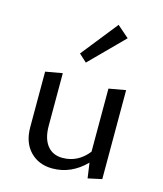

<svg xmlns="http://www.w3.org/2000/svg" viewBox="-107 -779 738 867"><g transform="rotate(15 262.0 -346.0)"><path d="M395 -651 241 -496 205 -529 340 -699ZM370 -409 449 -423V-7L384 7L374 -64Q306 5 218 5Q154 5 114 -36.5Q74 -78 74 -150V-409L153 -423V-177Q153 -118 178.5 -85.5Q204 -53 250 -53Q322 -53 370 -114Z"/></g></svg>

Font: EauTestInfant Medium
Style: Regular
Weight: 500
Designer: Christian Thalmann (Catharsis Fonts)
Version: Version 0.001;PS 000.001;hotconv 1.0.88;makeotf.lib2.5.64775